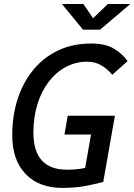

<svg xmlns="http://www.w3.org/2000/svg" viewBox="-20 -918 664 948"><path d="M288.6 9.8Q171.9 9.8 106.2 -59.1Q40.5 -127.9 40.5 -250.5Q40.5 -348.1 67.6 -430.7Q94.7 -513.2 145.5 -574.5Q196.3 -635.7 268.1 -669.4Q339.8 -703.1 429.7 -703.1Q499 -703.1 541.3 -678.5Q583.5 -653.8 609.9 -616.2L534.2 -548.8Q512.2 -576.2 481.4 -594.7Q450.7 -613.3 410.2 -613.3Q354 -613.3 305.7 -587.6Q257.3 -562 221.2 -515.1Q185.1 -468.3 165 -404.3Q145 -340.3 145 -263.2Q145 -80.1 311 -80.1Q360.8 -80.1 400.9 -89.1Q440.9 -98.1 466.8 -104.5L489.7 -19.5Q467.3 -13.2 412.1 -1.7Q356.9 9.8 288.6 9.8ZM388.2 -19.5 445.8 -346.7H547.4L489.7 -19.5ZM298.3 -253.9 314.5 -346.7H544.4L528.3 -253.9ZM390.1 -771.5 285.6 -898.4H391.6L443.4 -822.3H433.6L512.7 -898.4H623.5L474.1 -771.5Z"/></svg>

Font: Cascadia Mono NF
Style: Italic
Weight: 400
Italic angle: -10°
Monospace: yes
Designer: Aaron Bell
Foundry: Saja Typeworks
Version: Version 2404.023